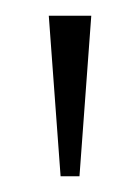

<svg xmlns="http://www.w3.org/2000/svg" viewBox="-20 -734 177 244"><path d="M57 -510H81L96 -714H42Z"/></svg>

Font: Noto Serif Thai Condensed ExtraLight
Style: Regular
Weight: 200
Width: 3
Designer: Monotype Design Team
Foundry: Monotype Imaging Inc.
Version: Version 2.002